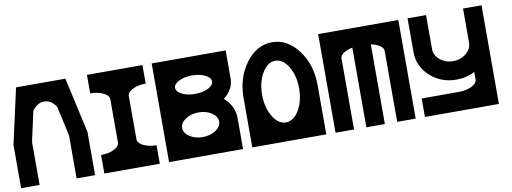

<svg xmlns="http://www.w3.org/2000/svg" viewBox="-54 -911 3194 1198"><g transform="rotate(-10 1543.0 -312.5)"><path d="M117.2 -273.4V0H0V-273.4L78.1 -625H390.6L468.8 -273.4V0H351.6V-273.4H349.6Q350.1 -276.4 350.1 -279.8L309.6 -462.4Q277.3 -507.8 234.4 -507.8Q191.4 -507.8 159.2 -462.4L118.7 -279.8Q118.7 -276.4 119.1 -273.4Z M644.5 -175.8V-449.2Q644.5 -473.6 610.1 -490.7Q575.7 -507.8 527.3 -507.8V-625H878.9V-507.8Q830.6 -507.8 796.4 -490.7Q761.7 -473.6 761.7 -449.7V-175.8Q761.7 -151.4 796.4 -134.3Q830.6 -117.2 878.9 -117.2V0H527.3V-117.2Q575.7 -117.2 610.1 -134.3Q644.5 -151.4 644.5 -175.8Z M1054.7 -449.2Q1054.7 -424.8 1089.1 -407.7Q1123.5 -390.6 1171.9 -390.6Q1220.2 -390.6 1254.6 -407.7Q1289.1 -424.8 1289.1 -449.2Q1289.1 -473.6 1254.6 -490.7Q1220.2 -507.8 1171.9 -507.8Q1123.5 -507.8 1089.1 -490.7Q1054.7 -473.6 1054.7 -449.2ZM937.5 0V-625H1406.2V-449.2Q1406.2 -379.4 1342.8 -329.1Q1406.2 -273.4 1406.2 -195.3V0ZM1171.9 -117.2Q1220.2 -117.2 1254.6 -140.1Q1289.1 -163.1 1289.1 -195.3Q1289.1 -227.5 1254.6 -250.5Q1220.2 -273.4 1171.9 -273.4Q1123.5 -273.4 1089.4 -250.5Q1055.2 -227.5 1054.7 -195.8V-194.8Q1055.2 -163.1 1089.4 -140.1Q1123.5 -117.2 1171.9 -117.2Z M1816.4 -312.5Q1816.4 -393.6 1782 -450.7Q1747.6 -507.8 1699.2 -507.8Q1650.9 -507.8 1616.5 -450.7Q1582 -393.6 1582 -312.5Q1582 -231.4 1616.5 -174.3Q1650.9 -117.2 1699.2 -117.2Q1747.6 -117.2 1782 -174.3Q1816.4 -231.4 1816.4 -312.5ZM1933.6 0H1464.8V-312.5Q1464.8 -441.9 1533.4 -533.4Q1602.1 -625 1699.2 -625Q1796.4 -625 1865 -533.4Q1933.6 -441.9 1933.6 -312.5Z M1992.2 -625H2500V0H2382.8V-449.2Q2382.8 -473.6 2348.6 -490.7Q2328.6 -500.5 2304.7 -504.9V0H2187.5V-504.9Q2163.6 -500.5 2144 -490.7Q2109.4 -473.6 2109.4 -449.2V0H1992.2Z M3027.3 0H2558.6V-117.2H2793Q2841.3 -117.2 2876 -134.3Q2910.2 -151.4 2910.2 -175.3V-223.6Q2857.9 -195.3 2793 -195.3Q2695.8 -195.3 2627.2 -258.3Q2558.6 -321.3 2558.6 -410.2V-625H2675.8V-410.2Q2675.8 -369.6 2710.2 -341.1Q2744.6 -312.5 2793 -312.5Q2841.3 -312.5 2875.7 -341.1Q2910.2 -369.6 2910.2 -410.2V-625H3027.3Z"/></g></svg>

Font: Leporid
Style: Regular
Weight: 400
Designer: GGBotNet
Foundry: GGBotNet
Version: 1.00